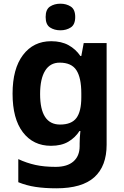

<svg xmlns="http://www.w3.org/2000/svg" viewBox="-20 -779 671 1039"><path d="M257 -556Q312 -556 351 -534.5Q390 -513 415 -476H420L433 -546H557V4Q557 120 490.5 180Q424 240 285 240Q222 240 172.5 232.5Q123 225 79 207V82Q124 103 171.5 113.5Q219 124 281 124Q344 124 377.5 94.5Q411 65 411 12V-3Q411 -15 412 -35Q413 -55 415 -70H410Q387 -34 349.5 -12Q312 10 256 10Q160 10 104 -63Q48 -136 48 -272Q48 -407 104.5 -481.5Q161 -556 257 -556ZM303 -440Q251 -440 224 -396Q197 -352 197 -270Q197 -105 305 -105Q367 -105 393.5 -140.5Q420 -176 420 -252V-274Q420 -358 393.5 -399Q367 -440 303 -440ZM307 -759Q339 -759 363 -743.5Q387 -728 387 -687Q387 -646 363 -630.5Q339 -615 307 -615Q274 -615 250.5 -630.5Q227 -646 227 -687Q227 -728 250.5 -743.5Q274 -759 307 -759Z"/></svg>

Font: Noto Sans Syriac
Style: Bold
Weight: 700
Designer: Patrick Giasson and the Monotype Design Team
Foundry: Monotype Imaging Inc.
Version: Version 3.000; ttfautohint (v1.8.4.7-5d5b)